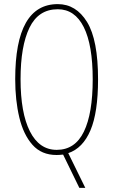

<svg xmlns="http://www.w3.org/2000/svg" viewBox="-20 -744 551 934"><path d="M457 -358Q457 -197 420 -110Q383 -23 312 1L395 170H366L287 8Q277 9 269.5 9.5Q262 10 255 10Q182 10 138 -39.5Q94 -89 74 -172.5Q54 -256 54 -359Q54 -724 261 -724Q350 -724 403.5 -637Q457 -550 457 -358ZM80 -359Q80 -195 125.5 -105Q171 -15 256 -15Q345 -15 388 -103.5Q431 -192 431 -358Q431 -525 387.5 -612Q344 -699 261 -699Q167 -699 123.5 -609.5Q80 -520 80 -359Z"/></svg>

Font: Noto Sans Sinhala UI ExtraCondensed Thin
Style: Regular
Weight: 100
Width: 2
Designer: Jelle Bosma - Monotype Design Team
Foundry: Monotype Imaging Inc.
Version: Version 2.006; ttfautohint (v1.8.4.7-5d5b)